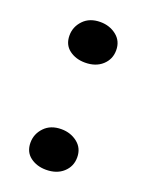

<svg xmlns="http://www.w3.org/2000/svg" viewBox="-105 -556 477 623"><g transform="rotate(20 133.5 -244.5)"><path d="M54 -55Q54 -85 75.5 -107.5Q97 -130 134 -130Q166 -130 189.5 -111.5Q213 -93 213 -61Q213 -30 190.5 -9.5Q168 11 131 11Q99 11 76.5 -6Q54 -23 54 -55ZM54 -425Q54 -455 75.5 -477.5Q97 -500 134 -500Q166 -500 189.5 -481.5Q213 -463 213 -431Q213 -400 190.5 -379.5Q168 -359 131 -359Q99 -359 76.5 -376Q54 -393 54 -425Z"/></g></svg>

Font: CantoraOne
Style: Regular
Weight: 400
Designer: Pablo Impallari, Rodrigo Fuenzalida
Foundry: Pablo Impallari
Version: Version 1.001; ttfautohint (v0.8) -G 200 -r 50